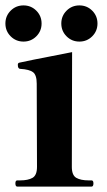

<svg xmlns="http://www.w3.org/2000/svg" viewBox="-28 -691 397 711"><path d="M36 0Q29 0 29 -12Q29 -23 36 -23H47Q76 -23 92.5 -32.5Q109 -42 109 -73L108 -381Q108 -413 94.5 -423.5Q81 -434 47 -436Q38 -436 38 -451Q38 -458 44 -459Q54 -462 239 -498L238 -73Q238 -42 254.5 -32.5Q271 -23 300 -23H311Q318 -23 318 -12Q318 0 311 0ZM59 -671Q31 -671 11.5 -651.5Q-8 -632 -8 -604Q-8 -576 11.5 -556.5Q31 -537 59 -537Q87 -537 106.5 -556.5Q126 -576 126 -604Q126 -632 106.5 -651.5Q87 -671 59 -671ZM266 -671Q238 -671 218.5 -651.5Q199 -632 199 -604Q199 -576 218.5 -556.5Q238 -537 266 -537Q294 -537 313.5 -556.5Q333 -576 333 -604Q333 -632 313.5 -651.5Q294 -671 266 -671Z"/></svg>

Font: Shippori Mincho ExtraBold
Style: Regular
Weight: 800
Designer: FONTDASU
Foundry: FONTDASU / Google Inc. / but / Adobe
Version: Version 3.110; ttfautohint (v1.8.3)